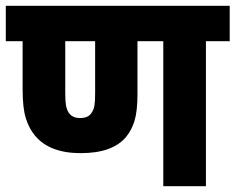

<svg xmlns="http://www.w3.org/2000/svg" viewBox="-20 -642 812 662"><path d="M690 -500V0H543V-500H454V-318Q454 -259 444 -226Q434 -193 414 -169Q391 -142 352.5 -128Q314 -114 258 -114Q151 -114 101 -174Q80 -199 69 -234.5Q58 -270 58 -333V-500H0V-622H772V-500ZM256 -235Q284 -235 295 -252Q303 -263 305.5 -277.5Q308 -292 308 -320V-500H205V-320Q205 -293 207.5 -279Q210 -265 216 -255Q228 -235 256 -235Z"/></svg>

Font: Noto Sans Devanagari UI SemiCondensed ExtraBold
Style: Regular
Weight: 800
Width: 4
Designer: Jelle Bosma - Monotype Design Team
Foundry: Monotype Imaging Inc.
Version: Version 2.004; ttfautohint (v1.8.4.7-5d5b)